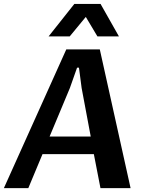

<svg xmlns="http://www.w3.org/2000/svg" viewBox="-20 -970 751 990"><path d="M463.9 -175.3H199.2L126 0H0L321.8 -715.3H494.6L653.3 0H498ZM447.8 -266.1 400.9 -516.1 387.2 -621.1H377.4L340.3 -516.1Q314 -453.1 288.1 -391.1Q262.2 -329.1 235.8 -266.1ZM230.5 -782.2 363.3 -949.7H498.5L593.3 -782.2H482.4L422.4 -882.8L339.4 -782.2Z"/></svg>

Font: Proza Libre
Style: SemiBold Italic
Weight: 600
Designer: Jasper de Waard
Foundry: Jasper de Waard
Version: Version 1.000; ttfautohint (v1.4.1.8-43bc)